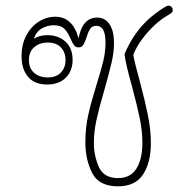

<svg xmlns="http://www.w3.org/2000/svg" viewBox="-20 -657 666 677"><path d="M589 -622Q589 -615 585 -612Q582 -609 565 -599Q548 -589 526 -569Q501 -546 480 -517.5Q459 -489 450 -463Q456 -431 472 -374Q491 -303 501.5 -251Q512 -199 512 -153Q512 -84 484.5 -42Q457 0 396 0Q329 0 305 -47Q281 -94 281 -155Q281 -206 291 -251Q301 -296 320 -357Q336 -408 344 -441Q352 -474 352 -507Q352 -566 320 -566Q305 -566 298 -555.5Q291 -545 285 -525Q279 -507 273.5 -498.5Q268 -490 257 -490Q247 -490 241.5 -497Q236 -504 229 -520Q220 -542 207.5 -555Q195 -568 169 -568Q148 -568 128 -557Q108 -546 99 -520Q118 -533 147 -533Q186 -533 211 -510Q236 -487 236 -446Q236 -407 212 -383Q188 -359 146 -359Q102 -359 79 -386Q56 -413 56 -459Q56 -500 72.5 -531.5Q89 -563 116.5 -580.5Q144 -598 175 -598Q236 -598 257 -522Q264 -559 280.5 -577Q297 -595 322 -595Q351 -595 366.5 -571Q382 -547 382 -506Q382 -473 373.5 -436.5Q365 -400 348 -340Q329 -275 320 -233.5Q311 -192 311 -153Q311 -108 328.5 -68.5Q346 -29 396 -29Q440 -29 461 -62.5Q482 -96 482 -153Q482 -194 473 -238.5Q464 -283 445 -354Q424 -428 419 -466Q451 -543 509 -594Q523 -606 540.5 -618.5Q558 -631 567 -635Q571 -637 576 -637Q581 -637 585 -632.5Q589 -628 589 -622ZM82 -445Q82 -416 100.5 -400Q119 -384 149 -384Q178 -384 194.5 -401Q211 -418 211 -445Q211 -473 194.5 -490Q178 -507 148 -507Q120 -507 101 -491Q82 -475 82 -445Z"/></svg>

Font: Mali ExtraLight
Style: Regular
Weight: 275
Version: Version 1.000; ttfautohint (v1.6)